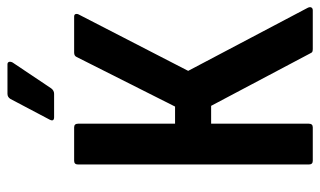

<svg xmlns="http://www.w3.org/2000/svg" viewBox="-196 -682 878 527"><g transform="rotate(-90 243.5 -419.0)"><path d="M65 0Q55 0 55 -11V-644Q55 -655 65 -655H157Q167 -655 167 -644V-378H214L350 -648Q353 -655 362 -655H461Q467 -655 468 -650.5Q469 -646 466 -641L312 -342L485 -14Q488 -8 486 -4Q484 0 478 0H372Q368 0 365 -1Q362 -2 360 -7L216 -279H167V-11Q167 0 157 0ZM185 -710Q172 -710 178 -722L235 -830Q240 -838 249 -838H330Q335 -838 336.5 -834Q338 -830 335 -824L264 -718Q258 -710 249 -710Z"/></g></svg>

Font: Sofia Sans Condensed
Style: Bold
Weight: 700
Designer: Botio Nikoltchev, Ani Petrova
Foundry: lettersoup
Version: Version 4.101; ttfautohint (v1.8.4.7-5d5b)